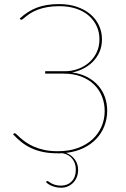

<svg xmlns="http://www.w3.org/2000/svg" viewBox="-20 -726 602 918"><path d="M74.5 -637.5Q93.5 -655 113.8 -668Q134 -681 156.5 -689.5Q179 -698 205 -702.2Q231 -706.5 262 -706.5Q309.5 -706.5 347.5 -693.5Q385.5 -680.5 412.2 -657.8Q439 -635 453.2 -604.2Q467.5 -573.5 467.5 -538Q467.5 -503.5 455 -476.2Q442.5 -449 422.2 -429.2Q402 -409.5 376.5 -397Q351 -384.5 325 -379.5Q366 -374 397.2 -357.5Q428.5 -341 449.8 -316.5Q471 -292 481.8 -261.5Q492.5 -231 492.5 -197Q492.5 -158 479.2 -123.8Q466 -89.5 441 -62.8Q416 -36 379.5 -18.2Q343 -0.5 296 5Q321.5 14.5 337.5 36Q353.5 57.5 353.5 86.5Q353.5 104.5 347.5 120Q341.5 135.5 330.5 147Q319.5 158.5 304.8 165Q290 171.5 272.5 171.5Q251.5 171.5 232 164.5Q212.5 157.5 199.5 144.5L202.5 141.5Q204.5 139.5 206.5 139.5Q209 139.5 213.5 143Q218 146.5 225.5 150.5Q233 154.5 244.2 158Q255.5 161.5 271.5 161.5Q303 161.5 322.8 141.2Q342.5 121 342.5 85Q342.5 55 326 33.5Q309.5 12 278.5 6.5Q273 7 267.5 7Q262 7 256.5 7Q217.5 7 186.8 0.8Q156 -5.5 130.5 -17.2Q105 -29 83.5 -45.8Q62 -62.5 42.5 -84L44.5 -86Q46 -87.5 47 -88.2Q48 -89 50.5 -89Q53.5 -89 60 -82.8Q66.5 -76.5 77.2 -66.8Q88 -57 103.8 -46Q119.5 -35 141.2 -25.2Q163 -15.5 191.5 -9.2Q220 -3 256.5 -3Q310 -3 351.8 -18.2Q393.5 -33.5 422 -59.8Q450.5 -86 465.5 -120.8Q480.5 -155.5 480.5 -195Q480.5 -231.5 467.8 -264.2Q455 -297 430.2 -321.2Q405.5 -345.5 368.8 -359.8Q332 -374 284.5 -374H196V-385.5H291.5Q322 -385.5 351.2 -395.8Q380.5 -406 403.8 -425.5Q427 -445 441.2 -473.5Q455.5 -502 455.5 -538Q455.5 -572.5 442 -601.5Q428.5 -630.5 403.8 -651.8Q379 -673 343.5 -684.8Q308 -696.5 264.5 -696.5Q231 -696.5 205.5 -691.8Q180 -687 160.8 -679.8Q141.5 -672.5 128 -664Q114.5 -655.5 105.5 -648.2Q96.5 -641 90.8 -636.2Q85 -631.5 81.5 -631.5Q78 -631.5 76.5 -634.5Z"/></svg>

Font: Lato 2
Style: Regular
Weight: 100
Designer: Lukasz Dziedzic with Adam Twardoch and Botio Nikoltchev
Foundry: tyPoland Lukasz Dziedzic
Version: Version 2.015; 2015-08-06; http://www.latofonts.com/